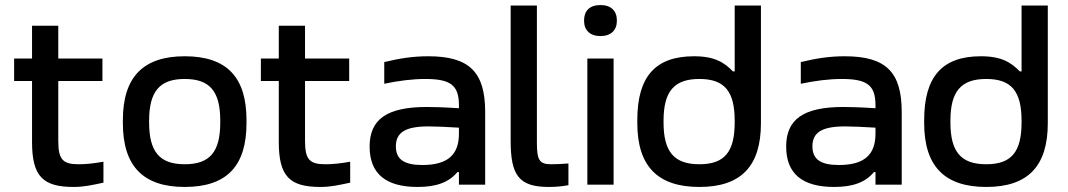

<svg xmlns="http://www.w3.org/2000/svg" viewBox="-20 -732 4232 761"><path d="M291 -81C229 -81 211 -100 211 -173V-411H386V-500H211V-630H107V-500H36V-411H107V-169C107 -33 150 9 272 9C312 9 343 2 390 -8V-91C350 -84 322 -81 291 -81Z M467 -256V-244C467 -73 548 9 712 9C878 9 957 -73 957 -244V-256C957 -427 878 -509 712 -509C548 -509 467 -427 467 -256ZM571 -247V-253C571 -370 613 -419 712 -419C812 -419 853 -370 853 -253V-247C853 -130 812 -81 712 -81C613 -81 571 -130 571 -247Z M1269 -81C1207 -81 1189 -100 1189 -173V-411H1364V-500H1189V-630H1085V-500H1014V-411H1085V-169C1085 -33 1128 9 1250 9C1290 9 1321 2 1368 -8V-91C1328 -84 1300 -81 1269 -81Z M1677 -509C1618 -509 1565 -501 1503 -486V-400C1559 -412 1616 -419 1665 -419C1765 -419 1799 -395 1799 -315V-303C1738 -307 1696 -308 1672 -308C1513 -308 1445 -259 1445 -151C1445 -43 1510 9 1635 9C1709 9 1759 -9 1793 -50H1799V0H1903V-288C1903 -446 1841 -509 1677 -509ZM1549 -152C1549 -207 1587 -231 1678 -231C1705 -231 1752 -229 1799 -226V-202C1799 -119 1755 -78 1654 -78C1581 -78 1549 -101 1549 -152Z M2164 -81C2117 -81 2108 -99 2108 -167V-710H2004V-174C2004 -38 2036 9 2155 9C2181 9 2207 7 2233 2V-84C2210 -82 2180 -81 2164 -81Z M2308 -500V0H2412V-500ZM2295 -649C2295 -613 2318 -589 2360 -589C2402 -589 2425 -613 2425 -649V-651C2425 -689 2402 -712 2360 -712C2317 -712 2295 -689 2295 -651Z M2506 -256V-244C2506 -73 2587 9 2752 9C2917 9 2996 -73 2996 -244V-710H2892V-449H2885C2851 -484 2813 -509 2731 -509C2579 -509 2506 -430 2506 -256ZM2610 -247V-253C2610 -370 2652 -419 2752 -419C2852 -419 2892 -370 2892 -253V-247C2892 -130 2852 -81 2752 -81C2652 -81 2610 -130 2610 -247Z M3328 -509C3269 -509 3216 -501 3154 -486V-400C3210 -412 3267 -419 3316 -419C3416 -419 3450 -395 3450 -315V-303C3389 -307 3347 -308 3323 -308C3164 -308 3096 -259 3096 -151C3096 -43 3161 9 3286 9C3360 9 3410 -9 3444 -50H3450V0H3554V-288C3554 -446 3492 -509 3328 -509ZM3200 -152C3200 -207 3238 -231 3329 -231C3356 -231 3403 -229 3450 -226V-202C3450 -119 3406 -78 3305 -78C3232 -78 3200 -101 3200 -152Z M3643 -256V-244C3643 -73 3724 9 3889 9C4054 9 4133 -73 4133 -244V-710H4029V-449H4022C3988 -484 3950 -509 3868 -509C3716 -509 3643 -430 3643 -256ZM3747 -247V-253C3747 -370 3789 -419 3889 -419C3989 -419 4029 -370 4029 -253V-247C4029 -130 3989 -81 3889 -81C3789 -81 3747 -130 3747 -247Z"/></svg>

Font: LT Wave Text Medium
Style: Regular
Weight: 500
Designer: Daniel Lyons
Version: Version 2.5 (Glyphs App)